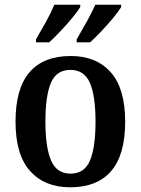

<svg xmlns="http://www.w3.org/2000/svg" viewBox="-20 -786 599 816"><path d="M278 10Q170 10 108 -59Q46 -128 46 -269Q46 -410 105.5 -479Q165 -548 281 -548Q389 -548 450.5 -479Q512 -410 512 -269Q512 -128 452.5 -59Q393 10 278 10ZM280 -48Q339 -48 362.5 -104Q386 -160 386 -269Q386 -379 362 -434Q338 -489 279 -489Q220 -489 196.5 -434Q173 -379 173 -269Q173 -160 197 -104Q221 -48 280 -48ZM306 -619Q326 -653 348 -692.5Q370 -732 385 -766H495V-756Q485 -739 461.5 -710.5Q438 -682 411 -653.5Q384 -625 363 -606H306ZM133 -619Q153 -653 175 -692.5Q197 -732 211 -766H321V-756Q311 -739 287.5 -710.5Q264 -682 237 -653.5Q210 -625 189 -606H133Z"/></svg>

Font: Noto Serif Thai SemiCondensed SemiBold
Style: Regular
Weight: 600
Width: 4
Designer: Monotype Design Team
Foundry: Monotype Imaging Inc.
Version: Version 2.002; ttfautohint (v1.8.4.7-5d5b)